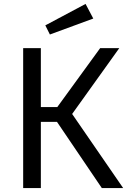

<svg xmlns="http://www.w3.org/2000/svg" viewBox="-20 -949 655 969"><path d="M493.8 0 267.7 -333.8H186.2V0H96.9V-706.2H186.2V-408.7H269.2L485.6 -706.2H582.1L344.1 -373.8L601.5 0ZM208.7 -821 411.8 -929.2 450.8 -855.4 231.8 -774.9Z"/></svg>

Font: Fira Code Fixed
Style: Regular
Weight: 400
Monospace: yes
Designer: Carrois Corporate, Edenspiekermann AG, Nikita Prokopov
Foundry: Carrois Corporate, Edenspiekermann AG, Nikita Prokopov
Version: Version 5.002